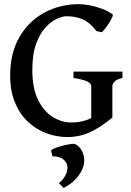

<svg xmlns="http://www.w3.org/2000/svg" viewBox="-20 -650 635 931"><path d="M306.6 14.6Q254.9 14.6 205.3 -3.7Q155.8 -22 116 -59.1Q76.2 -96.2 52.7 -152.6Q29.3 -209 29.3 -284.2Q29.3 -392.6 74 -470Q118.7 -547.4 194.6 -588.6Q270.5 -629.9 364.7 -629.9Q386.2 -629.9 416 -624Q445.8 -618.2 475.3 -607.2Q504.9 -596.2 525.9 -580.1Q529.3 -577.6 524.2 -566.2Q519 -554.7 509.8 -540Q500.5 -525.4 490.5 -512.5Q480.5 -499.5 474.1 -493.7L448.2 -499Q416 -541 381.1 -556.2Q346.2 -571.3 301.8 -571.3Q283.7 -571.3 255.9 -558.8Q228 -546.4 200.9 -517.3Q173.8 -488.3 155.3 -437.7Q136.7 -387.2 136.7 -311Q136.7 -222.7 164.3 -166.5Q191.9 -110.4 235.1 -83.3Q278.3 -56.2 325.2 -56.2Q355 -56.2 378.9 -61.8Q402.8 -67.4 422.4 -77.6V-231.9Q422.4 -242.7 407.7 -252.7Q393.1 -262.7 336.4 -272V-302.7H573.7V-272Q545.9 -265.6 535.4 -254.4Q524.9 -243.2 524.9 -231.9V-80.1Q476.6 -40.5 438.2 -20Q399.9 0.5 368.2 7.6Q336.4 14.6 306.6 14.6ZM288.6 261.2 265.6 238.3Q282.7 225.1 294.7 204.6Q306.6 184.1 307.1 164.6Q308.1 142.6 290.5 125.7Q272.9 108.9 233.9 107.4L227.5 79.1Q237.3 70.8 260.5 63.2Q283.7 55.7 307.4 51Q331.1 46.4 342.8 47.9Q366.7 59.6 378.4 83.7Q390.1 107.9 388.2 136.2Q385.7 168.5 359.6 203.6Q333.5 238.8 288.6 261.2Z"/></svg>

Font: David Libre Medium
Style: Regular
Weight: 500
Designer: Ismar David, J. Victor Gaultney, Annie Olsen and Meir Sadan
Foundry: Monotype Imaging Inc. & SIL International
Version: Version 1.100; ttfautohint (v1.8.4.7-5d5b)